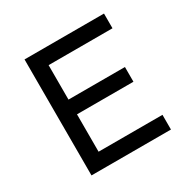

<svg xmlns="http://www.w3.org/2000/svg" viewBox="-148 -796 931 938"><g transform="rotate(-30 317.0 -327.0)"><path d="M195.3 -377V-571.3H555.7V-654.3H107.4V0H555.7V-83H195.3V-293.9H513.7V-377Z"/></g></svg>

Font: Sen-gleads
Style: Regular
Weight: 400
Designer: Kosal Sen, Philatype
Foundry: Philatype
Version: Version 1.004; ttfautohint (v1.8.3)